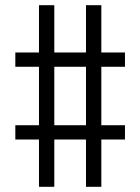

<svg xmlns="http://www.w3.org/2000/svg" viewBox="-20 -737 540 739"><path d="M130 -18V-200H39V-255H130V-480H39V-535H130V-717H189V-535H311V-717H370V-535H461V-480H370V-255H461V-200H370V-18H311V-200H189V-18ZM189 -255H311V-480H189Z"/></svg>

Font: Iosevka Term Curly Light
Style: Regular
Weight: 300
Designer: Belleve Invis
Foundry: Belleve Invis
Version: Version 32.3.0